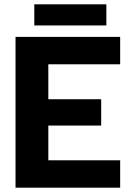

<svg xmlns="http://www.w3.org/2000/svg" viewBox="-20 -870 609 890"><path d="M139 -850H473V-752H139ZM52 -699H537V-572H204V-410H449V-288H204V-127H537V0H52Z"/></svg>

Font: Prompt SemiBold
Style: Regular
Weight: 600
Designer: Katatrad Team
Foundry: CadsonDemak
Version: Version 1.000